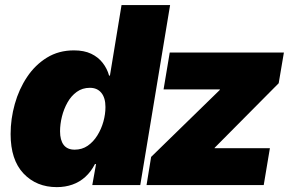

<svg xmlns="http://www.w3.org/2000/svg" viewBox="-20 -748 1184 776"><path d="M209.5 8.3Q127.4 8.3 75.2 -46.6Q22.9 -101.6 22.9 -206.1Q22.9 -267.6 39.8 -327.6Q56.6 -387.7 89.4 -436.8Q122.1 -485.8 169.7 -515.1Q217.3 -544.4 278.8 -544.4Q319.8 -544.4 348.4 -530.8Q377 -517.1 395 -493.9Q413.1 -470.7 420.9 -442.4H424.3L471.2 -727.5H667.5L546.9 0H353L368.2 -85H363.8Q347.7 -53.7 324.7 -33Q301.8 -12.2 272.7 -2Q243.7 8.3 209.5 8.3ZM281.7 -143.1Q311.5 -143.1 334.5 -158.9Q357.4 -174.8 373.5 -200.7Q389.6 -226.6 397.9 -256.6Q406.2 -286.6 406.2 -315.4Q406.2 -352.5 389.6 -372.8Q373 -393.1 343.3 -393.1Q313 -393.1 290.3 -376.7Q267.6 -360.4 252.7 -333.7Q237.8 -307.1 230.2 -276.4Q222.7 -245.6 222.7 -217.3Q222.7 -181.6 237.3 -162.4Q252 -143.1 281.7 -143.1ZM572.3 0 590.8 -113.8 868.2 -384.3 868.7 -386.7H641.1L666 -535.6H1127.4L1106.4 -411.6L847.7 -150.9L847.2 -148.9H1070.8L1045.9 0Z"/></svg>

Font: Inter 20pt Black
Style: Italic
Weight: 900
Italic angle: -9.3988°
Version: Version 4.001;git-66647c0bb